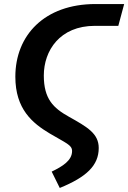

<svg xmlns="http://www.w3.org/2000/svg" viewBox="-20 -711 635 951"><path d="M276 220C408 166 469 109 469 22C469 -50 412 -82 321 -133C244 -176 197 -221 197 -337C197 -460 276 -583 450 -583H566L595 -691H453C200 -691 56 -536 56 -331C56 -170 141 -101 226 -50C307 -2 337 7 337 37C337 84 290 113 236 139Z"/></svg>

Font: Fira Sans Medium
Style: Italic
Weight: 500
Italic angle: -8°
Designer: bBox Type GmbH & Carrois Corporate GbR & Edenspiekermann AG
Foundry: bBox Type GmbH & Carrois Corporate GbR & Edenspiekermann AG
Version: Version 4.301;PS 004.301;hotconv 1.0.88;makeotf.lib2.5.64775